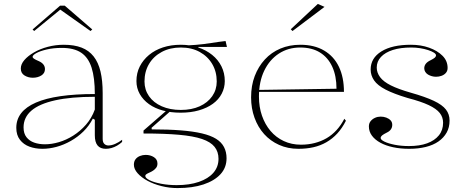

<svg xmlns="http://www.w3.org/2000/svg" viewBox="-20 -743 2366 978"><path d="M305 -515Q358 -515 395.5 -500.5Q433 -486 457 -455.5Q481 -425 492 -378.5Q503 -332 503 -269V-36Q503 -18 511.5 -10Q520 -2 532 -2Q548 -2 566.5 -10Q585 -18 602 -31V-20Q590 -9 576 -1Q562 7 547.5 11Q533 15 519 15Q491 15 477 -2Q463 -19 463 -54Q463 -84 463 -97.5Q463 -111 463 -118Q463 -125 463 -133L453 -139Q434 -102 405 -73.5Q376 -45 340.5 -25Q305 -5 268 5Q231 15 196 15Q160 15 130 4Q100 -7 81.5 -31Q63 -55 63 -92Q63 -177 163 -220.5Q263 -264 463 -264Q463 -347 446.5 -398.5Q430 -450 393.5 -474.5Q357 -499 295 -499Q252 -499 218 -491Q184 -483 165 -472.5Q146 -462 146 -453Q146 -449 153 -444Q160 -439 179 -431Q209 -417 209 -391Q209 -370 190.5 -358.5Q172 -347 147 -347Q124 -347 105 -358.5Q86 -370 86 -394Q86 -416 104 -437Q122 -458 153 -476Q184 -494 223.5 -504.5Q263 -515 305 -515ZM463 -250Q342 -250 261 -232Q180 -214 140 -179.5Q100 -145 100 -94Q100 -63 115 -44Q130 -25 154.5 -16.5Q179 -8 209 -8Q243 -8 280.5 -19Q318 -30 353.5 -52.5Q389 -75 418 -108Q447 -141 463 -185ZM154 -585 146 -593 286 -714H310L450 -593L441 -585L287 -694Z M884 215Q843 215 803 205Q763 195 731.5 178Q700 161 681 139.5Q662 118 662 96Q662 79 670.5 68Q679 57 693 51.5Q707 46 722 46Q746 46 764 57.5Q782 69 782 90Q782 103 775.5 111.5Q769 120 760 126Q751 132 741.5 136Q732 140 726 144Q720 148 720 153Q720 164 742 175Q764 186 801 193Q838 200 880 200Q945 200 993 183.5Q1041 167 1067 137Q1093 107 1093 66Q1093 30 1073 5Q1053 -20 1009 -35Q965 -50 891.5 -56.5Q818 -63 711 -63V-78L834 -185L846 -175L752 -92L753 -84Q837 -84 900.5 -79Q964 -74 1008.5 -63.5Q1053 -53 1080.5 -36Q1108 -19 1121 6Q1134 31 1134 63Q1134 111 1103 144.5Q1072 178 1016.5 196.5Q961 215 884 215ZM900 -169Q851 -169 810 -180Q769 -191 739 -212.5Q709 -234 692 -264Q675 -294 675 -330Q675 -371 692 -404.5Q709 -438 739 -463Q769 -488 810 -501.5Q851 -515 901 -515Q949 -515 989.5 -501.5Q1030 -488 1060.5 -463.5Q1091 -439 1108 -405Q1125 -371 1125 -330Q1125 -296 1109.5 -266Q1094 -236 1064.5 -214.5Q1035 -193 993.5 -181Q952 -169 900 -169ZM901 -183Q956 -183 997 -201.5Q1038 -220 1061 -253Q1084 -286 1084 -328Q1084 -378 1061 -417Q1038 -456 997 -478.5Q956 -501 901 -501Q846 -501 804 -478.5Q762 -456 739 -417Q716 -378 716 -328Q716 -286 739 -253Q762 -220 804 -201.5Q846 -183 901 -183ZM990 -491 938 -512Q958 -513 977.5 -514.5Q997 -516 1017 -518.5Q1037 -521 1056 -524Q1075 -527 1093 -529.5Q1111 -532 1129 -534L1136 -504H990Z M1510 -515Q1581 -515 1631 -485.5Q1681 -456 1706.5 -402.5Q1732 -349 1732 -275H1299V-285L1694 -291Q1694 -356 1672.5 -403Q1651 -450 1610 -475.5Q1569 -501 1509 -501Q1448 -501 1400.5 -470Q1353 -439 1326 -383Q1299 -327 1299 -251Q1299 -198 1314.5 -153.5Q1330 -109 1358 -76Q1386 -43 1425.5 -24.5Q1465 -6 1513 -6Q1550 -6 1583 -14.5Q1616 -23 1643.5 -39Q1671 -55 1694 -80Q1717 -105 1734 -138L1742 -128Q1723 -90 1698 -63Q1673 -36 1642.5 -18.5Q1612 -1 1576.5 7Q1541 15 1500 15Q1446 15 1401.5 -5Q1357 -25 1325.5 -60Q1294 -95 1276.5 -143Q1259 -191 1259 -247Q1259 -307 1277.5 -355.5Q1296 -404 1329 -440Q1362 -476 1408 -495.5Q1454 -515 1510 -515ZM1470 -585 1461 -594 1599 -723 1633 -708Z M2064 15Q2020 15 1982.5 7Q1945 -1 1917.5 -16Q1890 -31 1874.5 -52Q1859 -73 1859 -99Q1859 -115 1868 -126Q1877 -137 1890.5 -143Q1904 -149 1919 -149Q1934 -149 1947.5 -144Q1961 -139 1969.5 -130Q1978 -121 1978 -107Q1978 -94 1971 -84Q1964 -74 1951 -68Q1933 -59 1926 -53Q1919 -47 1919 -40Q1919 -31 1938.5 -21.5Q1958 -12 1991 -5.5Q2024 1 2063 1Q2117 1 2155.5 -13Q2194 -27 2215.5 -53.5Q2237 -80 2237 -118Q2237 -146 2220 -167.5Q2203 -189 2164 -207.5Q2125 -226 2056 -244Q1986 -265 1944.5 -286.5Q1903 -308 1885.5 -333.5Q1868 -359 1868 -389Q1868 -447 1922.5 -481Q1977 -515 2073 -515Q2124 -515 2166 -500Q2208 -485 2234 -459Q2260 -433 2260 -397Q2260 -382 2251.5 -372Q2243 -362 2229.5 -357Q2216 -352 2201 -352Q2190 -352 2179.5 -355Q2169 -358 2160.5 -363Q2152 -368 2146.5 -376.5Q2141 -385 2141 -395Q2141 -421 2173 -436Q2189 -444 2195 -449.5Q2201 -455 2201 -461Q2201 -468 2190 -475Q2179 -482 2160.5 -488Q2142 -494 2120 -497.5Q2098 -501 2075 -501Q2020 -501 1981 -488.5Q1942 -476 1920.5 -453Q1899 -430 1899 -399Q1899 -373 1916 -350Q1933 -327 1971 -308Q2009 -289 2072 -271Q2146 -250 2189.5 -229.5Q2233 -209 2251.5 -185Q2270 -161 2270 -129Q2270 -94 2255 -67.5Q2240 -41 2213.5 -22.5Q2187 -4 2149 5.5Q2111 15 2064 15Z"/></svg>

Font: Kalnia Thin ExtraLight
Style: Regular
Weight: 250
Version: Version 1.105